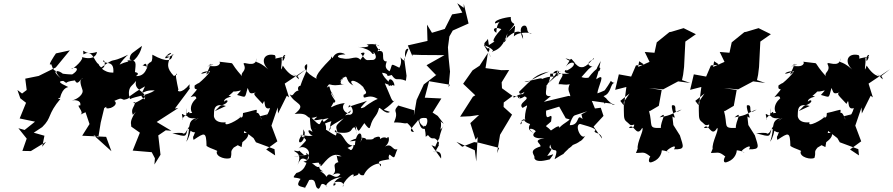

<svg xmlns="http://www.w3.org/2000/svg" viewBox="-20 -918 5587 1201"><path d="M244 0 258 -69 191 -88 244 -123C307 -184 273 -199 360 -302C361 -293 327 -305 356 -306C373 -379 413 -371 406 -374C345 -402 344 -410 376 -412C415 -387 366 -406 449 -415C466 -375 487 -433 498 -428C475 -421 483 -393 495 -358C507 -330 463 -295 429 -290C443 -293 490 -294 482 -258C447 -266 512 -216 483 -201L515 -216L540 -142L494 -69L644 -62L677 28L563 -75L595 -58L610 -151L632 -242C666 -266 618 -229 673 -243C712 -259 708 -280 695 -287C735 -303 728 -305 755 -294C805 -302 791 -322 783 -320C783 -300 790 -324 887 -378C850 -292 859 -361 948 -352C898 -320 829 -316 793 -298C778 -343 791 -370 803 -381C791 -370 844 -419 835 -422C804 -347 903 -354 884 -296C844 -327 875 -333 889 -311C797 -250 811 -282 824 -279C824 -248 795 -240 811 -199C863 -256 789 -182 800 -139L801 -126L855 -88L810 24L929 34L949 72L946 111L984 50L970 -71L1017 -103L1052 -100L960 -155L1095 -242L1074 -239L1146 -335L1167 -364C1175 -381 1162 -343 1166 -391C1113 -325 1083 -349 1096 -357C1086 -404 1071 -471 1088 -454C1005 -405 1019 -410 1076 -365C1070 -366 1082 -381 1066 -382C1065 -392 1060 -432 1070 -440C1016 -497 1031 -517 1043 -562C988 -574 1030 -557 1051 -586C1038 -596 963 -513 1070 -580C1029 -567 1081 -576 1058 -570C1055 -541 1028 -523 933 -576C935 -497 909 -558 898 -485C900 -555 867 -493 871 -509C923 -496 912 -496 906 -516C902 -538 908 -438 830 -442C875 -471 782 -470 824 -465C828 -520 842 -546 777 -540C793 -507 854 -559 868 -631C807 -583 794 -588 791 -547C833 -524 805 -551 728 -514C761 -565 790 -580 780 -575C649 -512 721 -573 607 -492C647 -480 637 -557 624 -536C641 -514 695 -543 689 -464C619 -461 620 -515 592 -467C656 -482 600 -495 597 -517C568 -531 562 -613 502 -578C498 -634 497 -564 586 -593C587 -581 569 -535 487 -563C521 -561 431 -475 427 -490C466 -503 478 -480 428 -450C469 -456 436 -448 373 -457C346 -479 305 -486 360 -428C293 -487 353 -462 318 -480C297 -510 320 -472 300 -517C273 -499 320 -570 330 -584L417 -603L329 -496L222 -443L138 -426L147 -355L118 -333L89 -355L107 -303L143 -275L103 -177L199 -157L134 -105L95 -116L147 -51L120 26L173 27L268 -31Z M1357 -256C1423 -274 1406 -306 1381 -282C1383 -316 1456 -311 1410 -318C1488 -380 1405 -350 1411 -349C1476 -332 1513 -380 1463 -324C1520 -310 1510 -297 1529 -368C1543 -341 1535 -324 1582 -341C1556 -331 1575 -321 1623 -268C1647 -323 1618 -223 1669 -242C1652 -179 1623 -185 1662 -205C1582 -183 1613 -200 1616 -169C1588 -249 1583 -184 1586 -229C1590 -237 1542 -219 1500 -211C1501 -159 1468 -197 1484 -187C1478 -172 1375 -116 1392 -153C1311 -145 1319 -203 1318 -190C1321 -216 1306 -280 1393 -255L1324 -223ZM1814 -454C1850 -426 1856 -406 1844 -440C1847 -444 1806 -420 1749 -508C1727 -442 1747 -529 1741 -556C1794 -577 1739 -591 1749 -535C1770 -563 1752 -564 1777 -567C1662 -546 1719 -545 1699 -573C1631 -590 1605 -533 1659 -483C1583 -552 1573 -511 1587 -554C1578 -486 1500 -539 1504 -518C1528 -471 1481 -468 1494 -441C1411 -535 1449 -520 1411 -525C1362 -530 1341 -536 1357 -526C1348 -492 1303 -508 1276 -504C1365 -524 1267 -504 1297 -519C1288 -475 1247 -427 1291 -469C1262 -482 1205 -443 1267 -463C1337 -507 1247 -411 1207 -386C1282 -401 1252 -422 1198 -384C1188 -332 1248 -397 1172 -310C1236 -334 1180 -269 1244 -314C1223 -328 1150 -263 1182 -211C1148 -215 1110 -171 1125 -171C1105 -244 1131 -173 1165 -200C1169 -252 1136 -165 1149 -242C1129 -170 1183 -176 1209 -180C1144 -161 1177 -117 1145 -31C1185 -85 1161 -158 1223 -179C1151 -142 1151 -82 1130 -83C1100 -59 1178 -98 1058 -84C1153 -59 1139 -61 1155 -115C1209 -61 1208 -121 1190 -64C1229 -67 1175 -89 1191 -43C1260 -89 1270 -97 1272 -5C1299 14 1354 25 1336 30C1329 66 1402 83 1423 69C1434 28 1416 36 1442 5C1543 -51 1529 -68 1535 -86C1473 -91 1475 -68 1422 -32L1491 2L1508 -99L1566 -54L1581 -28L1697 15L1701 54L1645 17L1715 -34L1678 -132L1717 -246L1719 -208L1774 -319L1788 -309L1761 -395L1895 -485L1837 -440Z M1886 -90C1887 -10 1818 -8 1870 -76C1895 -24 1917 -64 1848 11C1877 -16 1935 25 1904 62C1869 3 1956 79 1878 93C1940 124 1986 73 1985 122C2000 120 2048 19 2117 60C2058 60 2076 40 2177 -3C2206 -28 2182 34 2170 18C2115 -19 2117 -9 2121 50C2133 66 2213 81 2218 105C2234 71 2246 -11 2215 54C2156 58 2118 30 2123 47C2157 21 2158 -10 2067 37C2093 15 2084 115 2106 94C2032 108 2115 149 2046 185C2096 149 2115 179 2110 170C2074 221 2043 143 2023 188C1995 146 1960 154 2002 154C1938 129 2019 63 1990 87C2037 33 2018 65 1950 53C2001 133 1972 139 1945 113C1869 56 1863 66 1841 114C1878 30 1811 35 1822 24C1892 43 1806 -14 1882 52C1796 64 1791 67 1912 49C1899 84 1898 148 1834 164C1801 205 1820 186 1860 201C1825 251 1858 246 1891 257C1879 264 1890 259 1914 208C1967 196 1941 252 1972 263C1993 254 1978 209 2027 248C2001 248 2053 191 2119 191C2060 203 2053 271 2082 231C2032 225 2147 198 2125 252C2118 218 2209 141 2190 188C2204 173 2233 192 2226 130C2213 192 2260 177 2256 177C2284 110 2380 85 2361 123C2343 89 2336 92 2427 76C2404 88 2411 49 2418 49C2455 80 2442 68 2466 15C2433 27 2434 -27 2388 -1C2434 -36 2403 -98 2398 -32C2421 -58 2374 -68 2360 -48C2354 -50 2367 -76 2319 -55C2314 -35 2252 -55 2263 -39C2290 -54 2231 -72 2168 -34C2263 -38 2256 -83 2234 -27C2260 -98 2208 -111 2200 -11C2146 7 2132 -73 2104 -83C2039 -94 2103 -127 2081 -70C2037 -89 1996 -134 2015 -91C2041 -169 1949 -164 2036 -179C2013 -161 1938 -102 1950 -115C2001 -130 1984 -139 2053 -160C2031 -102 2066 -138 2035 -95C2054 -135 2024 -116 2130 -178C2075 -126 2079 -134 2091 -90C2198 -75 2170 -123 2199 -121C2218 -85 2211 -49 2205 -132C2227 -86 2217 -90 2259 -148C2299 -92 2292 -127 2297 -129C2312 -188 2337 -186 2350 -239C2351 -259 2391 -196 2419 -218C2358 -242 2376 -212 2449 -290C2432 -273 2428 -306 2387 -397C2474 -362 2403 -398 2447 -382C2448 -418 2400 -451 2412 -380C2449 -390 2383 -417 2370 -463C2429 -457 2378 -432 2430 -449C2463 -402 2459 -437 2519 -413L2523 -444L2509 -547L2535 -613C2489 -618 2540 -492 2485 -560C2505 -493 2438 -459 2466 -467C2525 -462 2509 -416 2499 -484C2411 -526 2441 -522 2417 -472C2366 -500 2415 -542 2392 -534C2356 -543 2403 -612 2341 -597C2363 -640 2367 -559 2326 -645C2377 -607 2351 -654 2273 -639C2309 -627 2253 -617 2218 -625C2328 -605 2294 -572 2320 -583C2300 -616 2358 -555 2314 -543C2268 -544 2274 -529 2237 -585C2304 -609 2198 -518 2241 -536C2208 -582 2182 -539 2123 -553C2092 -554 2070 -576 2141 -578C2073 -617 2045 -530 2067 -547C2026 -590 2064 -565 2047 -548C1945 -445 1952 -426 1968 -421C1881 -466 1871 -506 1901 -517C1906 -474 1884 -457 1859 -381C1836 -382 1841 -336 1863 -352C1810 -357 1821 -303 1792 -329C1822 -262 1906 -272 1823 -205C1934 -217 1876 -161 1962 -188C1974 -189 1898 -150 2000 -174C1970 -143 1998 -111 1917 -194C1925 -93 1922 -128 1935 -93C1890 -125 1913 -71 1937 -70C1897 -58 1831 -93 1875 -59L1878 -109ZM2052 -343C2034 -378 2050 -386 2024 -370C2049 -415 2028 -367 2135 -393C2077 -382 2133 -444 2196 -533C2096 -427 2145 -425 2105 -413C2174 -472 2125 -414 2191 -383C2153 -420 2198 -428 2252 -374C2259 -353 2288 -337 2254 -325C2250 -282 2281 -339 2343 -299C2311 -288 2261 -250 2260 -248C2213 -227 2249 -260 2276 -288C2246 -274 2172 -259 2160 -245C2161 -292 2215 -206 2167 -200C2148 -206 2113 -176 2175 -228C2164 -181 2100 -239 2137 -273C2055 -266 2032 -217 2066 -276C2062 -290 2068 -261 2078 -286C2017 -373 2081 -321 2049 -341L2075 -302Z M2703 0C2702 -7 2755 -108 2725 -47C2754 -160 2766 -136 2735 -107C2750 -178 2714 -168 2756 -144L2718 -193L2686 -214L2741 -302L2637 -307L2664 -410L2794 -388L2786 -373L2795 -470L2786 -558L2782 -622L2791 -690L2812 -727L2911 -771L2881 -894V-869L2840 -898L2872 -839L2808 -828L2762 -737L2682 -713L2651 -764L2654 -662L2531 -634L2560 -566V-576L2619 -574L2760 -573L2648 -510L2706 -450H2710L2631 -390L2586 -293L2569 -195L2571 -228L2471 -258C2428 -210 2481 -232 2444 -152C2518 -153 2504 -138 2540 -153C2510 -145 2534 -161 2569 -92C2521 -96 2577 -137 2596 -168C2611 -118 2615 -102 2657 -117C2621 -116 2566 -186 2640 -180C2667 -184 2647 -108 2631 -134C2655 -53 2629 -55 2657 -73C2692 -28 2687 -80 2726 -26C2716 15 2746 -48 2697 40C2719 1 2719 42 2681 24C2699 34 2745 15 2739 74L2679 -10Z M3032 -675C3022 -652 2987 -650 3031 -614C3025 -616 3056 -625 3034 -591C3054 -549 3066 -543 3006 -637C3093 -603 3058 -585 3058 -595C3125 -613 3141 -675 3154 -709C3146 -640 3123 -655 3130 -655C3176 -721 3253 -752 3252 -674C3208 -767 3277 -768 3273 -746C3282 -752 3269 -711 3303 -708C3318 -710 3231 -727 3194 -690C3206 -782 3210 -763 3161 -721C3233 -801 3173 -743 3175 -812C3175 -813 3066 -799 3077 -771C3143 -790 3085 -801 3085 -713C3057 -728 3067 -756 3116 -736C3045 -661 3062 -641 3098 -674L3038 -636ZM2871 0 2946 -29 2977 -25 3102 7 3089 40 3108 -75 3159 -160 3183 -201 3130 -249 3131 -277 3186 -318 3120 -366 3118 -403 3165 -480 3117 -479 3017 -492 3032 -587 2980 -507 2936 -478 2877 -394 2953 -322 2938 -313 2858 -188 2922 -191 2977 -199 2922 -148 2955 -44 2968 -61 2959 92 2950 22 2835 -31Z M3426 -317C3370 -311 3409 -360 3396 -408C3364 -361 3422 -371 3422 -457C3452 -453 3537 -494 3451 -460C3544 -467 3472 -424 3475 -390C3483 -398 3564 -368 3559 -420C3509 -338 3558 -350 3545 -295C3535 -281 3596 -259 3587 -299L3591 -309L3536 -318L3382 -281ZM3624 -173C3583 -213 3610 -133 3544 -135C3554 -197 3604 -218 3550 -191C3556 -164 3508 -153 3478 -118C3484 -148 3424 -98 3426 -102C3390 -142 3381 -114 3427 -158C3443 -245 3391 -130 3396 -226L3478 -251L3519 -178L3544 -171L3574 -196L3702 -238L3682 -287L3803 -270L3815 -262C3851 -261 3806 -253 3768 -308C3737 -235 3799 -286 3755 -317C3806 -332 3796 -400 3825 -399C3780 -407 3827 -442 3762 -352C3803 -378 3775 -354 3717 -334C3719 -376 3777 -471 3710 -422C3710 -437 3720 -441 3738 -539C3740 -533 3682 -458 3729 -474C3750 -512 3711 -499 3661 -432C3598 -421 3589 -486 3557 -378C3647 -453 3664 -510 3696 -499C3677 -500 3627 -517 3695 -549C3697 -569 3668 -512 3630 -499C3581 -489 3588 -539 3517 -553C3557 -525 3546 -546 3580 -522C3540 -560 3563 -564 3519 -501C3561 -553 3608 -515 3522 -475C3534 -493 3482 -465 3542 -458C3464 -450 3504 -481 3402 -392C3495 -482 3468 -510 3468 -439C3504 -508 3401 -464 3454 -431C3436 -460 3309 -401 3375 -417C3367 -437 3366 -427 3260 -406C3288 -401 3290 -417 3414 -470C3330 -454 3310 -424 3227 -344C3231 -306 3281 -371 3251 -329C3216 -333 3184 -288 3193 -319C3202 -313 3241 -320 3228 -301C3220 -354 3201 -273 3261 -315C3309 -300 3213 -274 3249 -243C3301 -273 3266 -262 3263 -177C3283 -169 3212 -141 3287 -186C3203 -148 3249 -118 3243 -164C3283 -189 3228 -164 3296 -142C3276 -108 3300 -97 3318 -85C3263 -126 3323 -114 3331 -96C3297 -69 3323 -47 3386 -54C3306 -39 3364 -23 3361 -2C3274 25 3333 54 3322 70C3333 104 3398 83 3419 79C3456 28 3440 53 3403 57C3462 -22 3402 38 3422 -14C3434 58 3482 -21 3449 78C3561 7 3458 84 3538 11C3495 34 3543 13 3563 -11C3644 -42 3594 -48 3600 -62C3578 -37 3603 -4 3646 -77C3621 -25 3569 -135 3608 -143C3691 -120 3716 -109 3699 -98C3700 -80 3740 -92 3746 -51L3693 -126L3755 -193L3738 -244L3682 -237L3617 -203Z M4011 -513 3958 -509 3928 -439 3851 -453 3828 -356 3898 -374 3883 -257 3860 -287 3918 -333 3882 -280C3883 -192 3879 -174 3898 -158C3931 -133 3913 -124 3983 -154C3910 -193 3983 -109 3914 -118C3943 -158 3960 -50 3997 -118C4012 -108 3962 -27 3969 14C4004 -17 3982 -29 3958 39C4006 39 4005 27 4048 61C4040 69 4026 112 4066 93C4110 75 4119 37 4120 22C4162 26 4185 49 4151 29C4146 20 4223 -27 4196 16C4269 17 4255 1 4233 -71L4192 -136L4186 -190C4222 -159 4177 -223 4183 -259C4230 -270 4174 -186 4244 -233C4182 -211 4194 -199 4106 -184C4162 -232 4110 -157 4114 -118C4029 -114 4066 -132 4039 -227L4043 -222L4101 -256L4119 -355L4039 -367L4128 -359L4222 -409L4298 -399L4246 -417L4253 -450L4259 -499L4267 -658L4333 -704L4256 -742L4179 -719L4167 -717L4088 -653L4074 -588L4013 -593L4043 -531L3964 -496L3955 -404L3978 -535Z M4480 -513 4427 -509 4397 -439 4320 -453 4297 -356 4367 -374 4352 -257 4329 -287 4387 -333 4351 -280C4352 -192 4348 -174 4367 -158C4400 -133 4382 -124 4452 -154C4379 -193 4452 -109 4383 -118C4412 -158 4429 -50 4466 -118C4481 -108 4431 -27 4438 14C4473 -17 4451 -29 4427 39C4475 39 4474 27 4517 61C4509 69 4495 112 4535 93C4579 75 4588 37 4589 22C4631 26 4654 49 4620 29C4615 20 4692 -27 4665 16C4738 17 4724 1 4702 -71L4661 -136L4655 -190C4691 -159 4646 -223 4652 -259C4699 -270 4643 -186 4713 -233C4651 -211 4663 -199 4575 -184C4631 -232 4579 -157 4583 -118C4498 -114 4535 -132 4508 -227L4512 -222L4570 -256L4588 -355L4508 -367L4597 -359L4691 -409L4767 -399L4715 -417L4722 -450L4728 -499L4736 -658L4802 -704L4725 -742L4648 -719L4636 -717L4557 -653L4543 -588L4482 -593L4512 -531L4433 -496L4424 -404L4447 -535Z M5009 -256C5075 -274 5058 -306 5033 -282C5035 -316 5108 -311 5062 -318C5140 -380 5057 -350 5063 -349C5128 -332 5165 -380 5115 -324C5172 -310 5162 -297 5181 -368C5195 -341 5187 -324 5234 -341C5208 -331 5227 -321 5275 -268C5299 -323 5270 -223 5321 -242C5304 -179 5275 -185 5314 -205C5234 -183 5265 -200 5268 -169C5240 -249 5235 -184 5238 -229C5242 -237 5194 -219 5152 -211C5153 -159 5120 -197 5136 -187C5130 -172 5027 -116 5044 -153C4963 -145 4971 -203 4970 -190C4973 -216 4958 -280 5045 -255L4976 -223ZM5466 -454C5502 -426 5508 -406 5496 -440C5499 -444 5458 -420 5401 -508C5379 -442 5399 -529 5393 -556C5446 -577 5391 -591 5401 -535C5422 -563 5404 -564 5429 -567C5314 -546 5371 -545 5351 -573C5283 -590 5257 -533 5311 -483C5235 -552 5225 -511 5239 -554C5230 -486 5152 -539 5156 -518C5180 -471 5133 -468 5146 -441C5063 -535 5101 -520 5063 -525C5014 -530 4993 -536 5009 -526C5000 -492 4955 -508 4928 -504C5017 -524 4919 -504 4949 -519C4940 -475 4899 -427 4943 -469C4914 -482 4857 -443 4919 -463C4989 -507 4899 -411 4859 -386C4934 -401 4904 -422 4850 -384C4840 -332 4900 -397 4824 -310C4888 -334 4832 -269 4896 -314C4875 -328 4802 -263 4834 -211C4800 -215 4762 -171 4777 -171C4757 -244 4783 -173 4817 -200C4821 -252 4788 -165 4801 -242C4781 -170 4835 -176 4861 -180C4796 -161 4829 -117 4797 -31C4837 -85 4813 -158 4875 -179C4803 -142 4803 -82 4782 -83C4752 -59 4830 -98 4710 -84C4805 -59 4791 -61 4807 -115C4861 -61 4860 -121 4842 -64C4881 -67 4827 -89 4843 -43C4912 -89 4922 -97 4924 -5C4951 14 5006 25 4988 30C4981 66 5054 83 5075 69C5086 28 5068 36 5094 5C5195 -51 5181 -68 5187 -86C5125 -91 5127 -68 5074 -32L5143 2L5160 -99L5218 -54L5233 -28L5349 15L5353 54L5297 17L5367 -34L5330 -132L5369 -246L5371 -208L5426 -319L5440 -309L5413 -395L5547 -485L5489 -440Z"/></svg>

Font: Hussar Lance
Style: Italic
Weight: 700
Foundry: Cannot Into Space Fonts, PlusOne Fonts
Version: Version 2.27